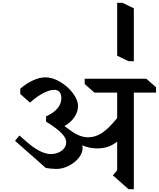

<svg xmlns="http://www.w3.org/2000/svg" viewBox="-20 -1353 1144 1383"><path d="M944 -686V10H906L793 -90L824 -126V-333Q791 -307 756.5 -295.5Q722 -284 679 -284Q624 -284 573 -306Q575 -292 575 -287Q575 -250 547 -215.5Q519 -181 475 -158.5Q431 -136 386 -136Q369 -136 345 -138.5Q321 -141 309 -144L88 -339L120 -377L175 -329Q273 -243 349 -243Q396 -245 426.5 -269Q457 -293 457 -329Q457 -359 423 -394Q389 -429 312 -477V-515Q366 -539 394 -572.5Q422 -606 422 -646Q422 -675 408.5 -690.5Q395 -706 370 -706Q337 -706 290.5 -681.5Q244 -657 196 -614L126 -676V-714Q171 -753 218.5 -774.5Q266 -796 307 -796Q358 -796 413 -763.5Q468 -731 505 -682Q542 -633 542 -589Q542 -547 515.5 -508.5Q489 -470 444 -445Q480 -420 492 -410Q528 -385 557.5 -374.5Q587 -364 614 -364Q667 -364 715 -395.5Q763 -427 824 -503V-686H660L590 -748V-786H1034L1104 -724V-686ZM944 -912V-1293L862 -1333H824V-952L906 -912Z"/></svg>

Font: Inknut
Style: Antiqua
Weight: 400
Designer: Claus Eggers Srensen
Foundry: Claus Eggers Srensen
Version: Version 1.000; ttfautohint (v1.2) -l 7 -r 28 -G 50 -x 13 -D 